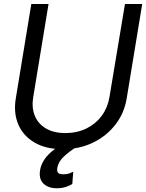

<svg xmlns="http://www.w3.org/2000/svg" viewBox="-20 -748 745 979"><path d="M617.2 -727.5H705.1L626 -246.1Q613.8 -171.4 568.8 -113Q523.9 -54.7 454.6 -21Q385.3 12.7 299.8 12.7Q214.4 12.7 156.5 -21Q98.6 -54.7 73.5 -113Q48.3 -171.4 60.5 -246.1L139.6 -727.5H227.5L149.4 -252.9Q140.6 -199.7 157.2 -158.4Q173.8 -117.2 213.4 -93.5Q252.9 -69.8 313.5 -69.3Q374.5 -69.8 421.9 -93.5Q469.2 -117.2 499.3 -158.4Q529.3 -199.7 538.1 -252.9ZM269.5 211.9Q226.1 211.9 201.4 188Q176.8 164.1 184.6 118.2Q189 91.8 206.1 65.7Q223.1 39.6 255.9 14.9Q288.6 -9.8 338.9 -31.2L372.1 -1Q336.4 22.5 307.1 48.8Q277.8 75.2 272.5 107.4Q269 123 275.6 132.1Q282.2 141.1 303.7 140.6Q319.3 141.1 332 136.7Q344.7 132.3 353.5 127.9L348.6 190.4Q336.4 198.2 315.9 205.1Q295.4 211.9 269.5 211.9Z"/></svg>

Font: Inter Tight
Style: Italic
Weight: 400
Italic angle: -9.39999°
Designer: Rasmus Andersson
Foundry: rsms
Version: Version 3.002